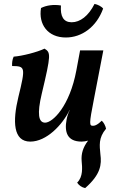

<svg xmlns="http://www.w3.org/2000/svg" viewBox="-20 -716 592 983"><path d="M317 -524C399 -524 474 -578 508 -672C500 -683 480 -693 464 -696C433 -634 390 -602 347 -602C305 -602 288 -632 292 -688C254 -694 218 -689 190 -675C176 -591 225 -524 317 -524ZM523 -57C520 -72 511 -89 501 -98C482 -80 469 -72 457 -72C437 -72 435 -77 461 -209L509 -458H390L371 -356C337 -173 250 -88 211 -88C177 -88 169 -132 194 -237C242 -438 240 -447 208 -467C171 -449 93 -429 50 -426C43 -412 41 -393 42 -378C109 -377 112 -374 74 -219C44 -95 47 9 135 9C218 9 299 -76 336 -152H337C329 -136 324 -120 321 -104C309 -41 323 9 398 9C409 9 420 7 431 4C405 38 395 71 398 108C401 141 406 189 375 219C384 233 398 243 416 247C496 177 501 126 494 74C490 30 483 -10 523 -57Z"/></svg>

Font: Vollkorn Semibold
Style: Italic
Weight: 600
Italic angle: -11°
Designer: Friedrich Althausen
Foundry: Friedrich Althausen
Version: Version 4.015;PS 004.015;hotconv 1.0.88;makeotf.lib2.5.64775